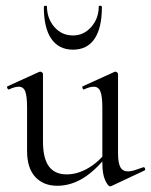

<svg xmlns="http://www.w3.org/2000/svg" viewBox="-20 -648 533 678"><path d="M182.4 8Q133 8 104.3 -23.4Q75.6 -54.8 75.6 -114.6V-268Q75.6 -307.4 69.3 -324.6Q63 -341.8 46.2 -341.8Q32 -341.8 12.4 -332.4Q8.4 -330.6 5.9 -336.6Q3.4 -342.6 7.2 -343.6L118 -394Q120.2 -395 122.2 -395Q124.8 -395 128.3 -392.5Q131.8 -390 131.8 -386.8V-148.2Q131.8 -88.6 152.7 -60.4Q173.6 -32.2 215.6 -32.2Q254.2 -32.2 292.8 -55.1Q331.4 -78 359.6 -117.4L364.8 -106.2Q318.8 -46.8 274.4 -19.4Q230 8 182.4 8ZM396.8 -386.8V-107.2Q396.8 -73.2 404.9 -58Q413 -42.8 432 -42.8Q442.2 -42.8 454.7 -46.6Q467.2 -50.4 485 -57Q489.8 -59 492 -53.5Q494.2 -48 490.4 -46L373.2 9Q371.2 10 369 10Q361.4 10 351.4 -11.4Q341.4 -32.8 341.4 -73.2V-268Q341.4 -307.4 334.7 -324.6Q328 -341.8 311.2 -341.8Q297 -341.8 277.2 -332.4Q273.4 -330.6 271.3 -336.6Q269.2 -342.6 273 -343.6L383.8 -394Q385.8 -395 387.2 -395Q389.8 -395 393.3 -392.5Q396.8 -390 396.8 -386.8ZM134.8 -623.4Q134.8 -627.2 140.3 -627.6Q145.8 -628 145.8 -626Q145.8 -583 171.8 -552.9Q197.8 -522.8 237.8 -522.8Q275.8 -522.8 302.3 -552.9Q328.8 -583 328.8 -626Q328.8 -628 334.3 -627.6Q339.8 -627.2 339.8 -623.4Q339.8 -549.2 313.8 -510.9Q287.8 -472.6 237.8 -472.6Q187.8 -472.6 161.3 -510.9Q134.8 -549.2 134.8 -623.4Z"/></svg>

Font: Cormorant Infant Light
Style: Regular
Weight: 300
Designer: Christian Thalmann (Catharsis Fonts)
Foundry: Catharsis Fonts
Version: Version 4.001